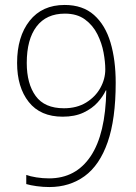

<svg xmlns="http://www.w3.org/2000/svg" viewBox="-20 -744 548 775"><path d="M447 -410Q447 -263 414.5 -170Q382 -77 321.5 -33Q261 11 179 11Q154 11 128.5 7.5Q103 4 86 -1V-38Q102 -32 127 -28Q152 -24 178 -24Q286 -24 346 -113.5Q406 -203 409 -379H407Q396 -355 374 -330.5Q352 -306 317 -289.5Q282 -273 233 -273Q143 -273 96 -332.5Q49 -392 49 -490Q49 -596 99.5 -660Q150 -724 241 -724Q314 -724 359.5 -683.5Q405 -643 426 -572.5Q447 -502 447 -410ZM242 -689Q167 -689 127.5 -637Q88 -585 88 -490Q88 -406 124 -356.5Q160 -307 238 -307Q290 -307 327.5 -330Q365 -353 385 -389Q405 -425 405 -464Q405 -494 398 -532Q391 -570 373 -606Q355 -642 323 -665.5Q291 -689 242 -689Z"/></svg>

Font: Noto Sans Hebrew SemiCondensed ExtraLight
Style: Regular
Weight: 200
Width: 4
Designer: Monotype Design Team
Foundry: Monotype Imaging Inc.
Version: Version 2.004; ttfautohint (v1.8.4.7-5d5b)